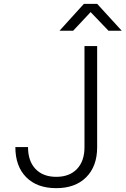

<svg xmlns="http://www.w3.org/2000/svg" viewBox="-20 -970 654 1000"><path d="M273 10Q173 10 116.5 -47Q60 -104 60 -204H126Q126 -131 165 -90Q204 -49 273 -49Q342 -49 381 -90Q420 -131 420 -203V-730H486V-203Q486 -104 429 -47Q372 10 273 10ZM290 -810 417 -950H486L614 -810H545L452 -907L361 -810Z"/></svg>

Font: JetBrains Mono NL ExtraLight
Style: Regular
Weight: 200
Designer: Philipp Nurullin, Konstantin Bulenkov
Foundry: JetBrains
Version: Version 2.304; ttfautohint (v1.8.4.7-5d5b)